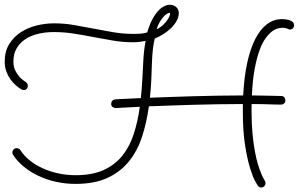

<svg xmlns="http://www.w3.org/2000/svg" viewBox="-20 -764 1273 818"><path d="M741.7 -708.5Q741.7 -691.4 732.4 -674.8Q723.1 -658.2 708.5 -644Q693.8 -629.9 675.5 -618.4Q657.2 -606.9 639.2 -599.6Q634.3 -579.1 631.3 -554Q628.4 -528.8 627.4 -498Q626.5 -460 624.5 -422.4Q622.6 -384.8 618.7 -347.7Q658.2 -349.1 705.1 -350.8Q752 -352.5 803.2 -354Q854.5 -355.5 908.4 -356.4Q962.4 -357.4 1016.1 -357.4Q1020 -435.5 1033.2 -496.1Q1046.4 -556.6 1067.6 -598.1Q1088.9 -639.6 1117.7 -661.1Q1146.5 -682.6 1181.6 -682.6Q1187.5 -682.6 1196 -681.6Q1204.6 -680.7 1212.9 -678Q1221.2 -675.3 1227.1 -670.2Q1232.9 -665 1232.9 -656.2Q1232.9 -653.8 1232.4 -651.6Q1231.9 -649.4 1230.5 -647Q1225.1 -638.2 1215.8 -638.2Q1211.9 -638.2 1209.7 -639.4Q1207.5 -640.6 1204.3 -641.8Q1201.2 -643.1 1196.3 -644.3Q1191.4 -645.5 1182.6 -645.5Q1175.3 -645.5 1163.8 -642.8Q1152.3 -640.1 1139.2 -630.4Q1126 -620.6 1112.1 -601.8Q1098.1 -583 1086.2 -551Q1074.2 -519 1065.2 -471.7Q1056.2 -424.3 1053.2 -357.4Q1085.4 -356.9 1116.7 -356.4Q1147.9 -356 1178.2 -355Q1186.5 -355 1191.2 -349.4Q1195.8 -343.8 1195.8 -335.9Q1195.8 -328.1 1190.4 -323.2Q1185.1 -318.4 1177.7 -318.4Q1168 -318.4 1157.5 -318.6Q1147 -318.8 1132.6 -319.3Q1118.2 -319.8 1098.6 -320.3Q1079.1 -320.8 1052.2 -320.8Q1051.8 -313 1051.8 -305.2Q1051.8 -297.4 1051.8 -289.1Q1051.8 -235.4 1055.9 -192.9Q1060.1 -150.4 1066.2 -117.7Q1072.3 -85 1079.6 -61.8Q1086.9 -38.6 1093.3 -23.7Q1099.6 -8.8 1103.8 -1.7Q1107.9 5.4 1107.9 5.4Q1111.3 10.3 1111.3 16.1Q1111.3 23.4 1106 29.1Q1100.6 34.7 1092.8 34.7Q1083.5 34.7 1078.1 26.9Q1077.1 25.4 1067.1 7.8Q1057.1 -9.8 1045.4 -47.6Q1033.7 -85.4 1024.2 -144.8Q1014.6 -204.1 1014.6 -289.1V-320.8Q960.4 -320.8 905.8 -319.8Q851.1 -318.8 799.6 -317.4Q748 -315.9 700.9 -314.2Q653.8 -312.5 614.3 -311Q605 -243.2 585.7 -183.1Q566.4 -123 530.5 -77.9Q494.6 -32.7 439 -6.6Q383.3 19.5 301.8 19.5Q258.8 19.5 218.5 10.5Q178.2 1.5 143.6 -14.9Q108.9 -31.2 81.1 -54.2Q53.2 -77.1 35.6 -104.5Q32.7 -108.9 32.7 -114.3Q32.7 -121.6 37.8 -127.2Q43 -132.8 51.3 -132.8Q55.7 -132.8 60.1 -130.6Q64.5 -128.4 66.9 -124.5Q82 -100.6 106.2 -81.1Q130.4 -61.5 161.1 -47.4Q191.9 -33.2 227.8 -25.4Q263.7 -17.6 302.2 -17.6Q374 -17.6 422.9 -40.3Q471.7 -63 502.7 -102.5Q533.7 -142.1 550.5 -195.1Q567.4 -248 575.7 -309.1Q528.8 -306.6 501.5 -305.2Q474.1 -303.7 473.1 -303.7Q465.8 -303.7 459.7 -308.3Q453.6 -313 453.6 -321.3Q453.6 -329.1 458.3 -334.5Q462.9 -339.8 470.7 -340.8Q471.7 -340.8 501 -342.3Q530.3 -343.8 580.1 -346.2Q584 -383.8 586.2 -422.1Q588.4 -460.4 590.3 -499.5Q591.3 -524.4 594 -547.6Q596.7 -570.8 600.6 -589.8Q589.4 -587.4 575.4 -585.7Q561.5 -584 547.9 -584Q504.9 -584 463.4 -590.8Q421.9 -597.7 380.1 -605.7Q338.4 -613.8 296.1 -620.6Q253.9 -627.4 210 -627.4Q173.8 -627.4 142.3 -619.9Q110.8 -612.3 87.4 -596.7Q64 -581.1 50.5 -557.4Q37.1 -533.7 37.1 -501.5Q37.1 -481 44.4 -465.3Q51.8 -449.7 61 -439Q70.3 -428.2 78.9 -422.1Q87.4 -416 89.8 -414.6Q98.6 -408.2 98.6 -398.4Q98.6 -390.6 93.8 -385.5Q88.9 -380.4 81.5 -380.4Q78.1 -380.4 75 -381.6Q71.8 -382.8 69.3 -384.3Q58.1 -391.1 45.9 -401.9Q33.7 -412.6 23.4 -427.5Q13.2 -442.4 6.6 -460.9Q0 -479.5 0 -501.5Q0 -544.4 18.8 -575.4Q37.6 -606.4 67.9 -626.2Q98.1 -646 135.5 -655.3Q172.9 -664.6 210.4 -664.6Q252.9 -664.6 294.7 -657.5Q336.4 -650.4 378.4 -642.1Q420.4 -633.8 462.6 -626.7Q504.9 -619.6 548.8 -619.6Q566.4 -619.6 580.6 -620.8Q594.7 -622.1 607.4 -626Q616.2 -656.7 627.7 -679Q639.2 -701.2 652.1 -715.6Q665 -730 678.2 -736.8Q691.4 -743.7 703.6 -743.7Q719.7 -743.7 730.7 -733.9Q741.7 -724.1 741.7 -708.5ZM701.2 -709Q697.3 -709 690.7 -704.8Q684.1 -700.7 676.3 -692.1Q668.5 -683.6 660.6 -670.4Q652.8 -657.2 647 -639.2Q663.1 -646.5 675.3 -658.2Q687.5 -669.9 694.8 -681.4Q702.1 -692.9 704.1 -700.9Q706.1 -709 701.2 -709Z"/></svg>

Font: Sacramento
Style: Regular
Weight: 400
Designer: Astigmatic (AOETI)
Foundry: Astigmatic (AOETI)
Version: Version 1.000